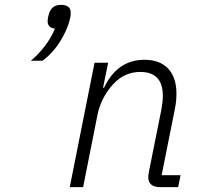

<svg xmlns="http://www.w3.org/2000/svg" viewBox="-20 -770 822 790"><path d="M322 0H267L369 -512H425L404 -409H408Q463 -524 574 -524Q638 -524 672 -487.5Q706 -451 706 -385Q706 -351 699 -319L645 -49H723L713 0H639Q590 0 590 -42Q590 -48 594 -70L644 -319Q650 -351 650 -376Q650 -474 557 -474Q493 -474 447 -425Q396 -370 381 -297ZM230 -750Q271 -750 271 -718Q271 -704 268 -692Q258 -649 228 -600.5Q198 -552 155 -520H107Q175 -578 206 -652Q176 -656 176 -682Q176 -694 180 -708Q190 -750 230 -750Z"/></svg>

Font: IBM Plex Sans Light
Style: Italic
Weight: 300
Italic angle: -11.31°
Designer: Mike Abbink, Paul van der Laan, Pieter van Rosmalen
Foundry: Bold Monday
Version: Version 3.0